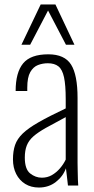

<svg xmlns="http://www.w3.org/2000/svg" viewBox="-20 -830 419 859"><path d="M154 9Q119 9 93 -7Q67 -23 52.5 -51.5Q38 -80 38 -117Q38 -154 47.5 -181.5Q57 -209 82 -233Q107 -257 153.5 -283.5Q200 -310 274 -345V-386Q274 -449 266.5 -484Q259 -519 241.5 -533Q224 -547 194 -547Q171 -547 150 -539Q129 -531 115.5 -507.5Q102 -484 102 -438V-423H50Q50 -506 83.5 -546.5Q117 -587 196 -587Q269 -587 298 -541Q327 -495 327 -392V-101Q327 -93 327.5 -70.5Q328 -48 328.5 -27Q329 -6 330 0H284Q282 -21 279 -44Q276 -67 275 -77Q262 -41 230 -16Q198 9 154 9ZM167 -35Q192 -35 212 -46.5Q232 -58 248 -76.5Q264 -95 274 -116V-306Q221 -278 185.5 -258Q150 -238 129.5 -220Q109 -202 100 -179.5Q91 -157 91 -125Q91 -73 115 -54Q139 -35 167 -35ZM76 -630 162 -810H228L313 -630H275L195 -783L115 -630Z"/></svg>

Font: Oswald ExtraLight
Style: Regular
Weight: 250
Designer: Vernon Adams
Foundry: Vernon Adams
Version: Version 4.100; ttfautohint (v1.8.1.43-b0c9)